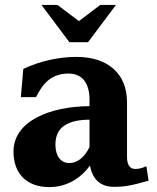

<svg xmlns="http://www.w3.org/2000/svg" viewBox="-20 -748 641 783"><path d="M292 -516C222 -516 145 -500 75 -467L65 -352H127C156 -411 192 -448 260 -448C313 -448 345 -412 345 -342V-315C181 -314 35 -253 35 -130C35 -37 92 15 181 15C249 15 307 -18 347 -73C356 -20 387 14 445 14C481 14 509 11 586 -11L577 -70C556 -61 544 -59 531 -59C510 -59 498 -76 498 -107V-331C498 -452 415 -516 292 -516ZM149 -728 263 -576H339L453 -728H389L302 -662L214 -728ZM206 -158C206 -233 260 -259 345 -260V-148C325 -107 296 -83 262 -83C229 -83 206 -111 206 -158Z"/></svg>

Font: LT Superior Serif ExtraBold
Style: Regular
Weight: 800
Designer: Daniel Lyons
Foundry: LyonsType
Version: Version 2.120;FEAKit 1.0